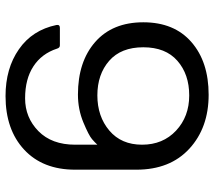

<svg xmlns="http://www.w3.org/2000/svg" viewBox="-60 -695 770 690"><g transform="rotate(90 325.0 -350.0)"><path d="M60.1 -480C60.1 -406.1 83.7 -348.5 130.9 -307.1C178.1 -265.8 241 -245.1 319.8 -245.1C355.3 -245.1 388.7 -251.6 419.9 -264.6C451.2 -277.7 471.2 -288 480 -295.7C488.8 -303.3 495.4 -309.7 500 -314.9V-234.9C500 -178.9 483.7 -134.9 451.2 -103C418.6 -71.1 379.3 -55.2 333.3 -55.2C287.2 -55.2 248.9 -65.1 218.5 -85C188.1 -104.8 166.8 -133.1 154.8 -169.9C152.8 -176.8 148.9 -180.2 143.1 -180.2H80.1C71.9 -180.2 68.5 -176.1 69.8 -168C81.9 -110 110.9 -65 157 -33C203 -0.9 259.1 15.1 325.2 15.1C405.6 15.1 469.8 -7.2 517.8 -51.8C565.8 -96.4 589.8 -157.4 589.8 -234.9V-455.1C589.8 -535.8 564.7 -599.3 514.4 -645.5C464.1 -691.7 399.5 -714.8 320.6 -714.8C241.6 -714.8 178.5 -694.2 131.1 -652.8C83.7 -611.5 60.1 -553.9 60.1 -480ZM149.9 -480C149.9 -533.4 166.1 -574.2 198.5 -602.5C230.9 -630.9 272.4 -645 323 -645C373.6 -645 415.8 -629.2 449.5 -597.7C483.2 -566.1 500 -525.4 500 -475.6C500 -425.8 483.1 -386.6 449.2 -357.9C415.4 -329.3 373.2 -314.9 322.8 -314.9C272.3 -314.9 230.9 -329.1 198.5 -357.4C166.1 -385.7 149.9 -426.6 149.9 -480Z"/></g></svg>

Font: Numans
Style: Regular
Weight: 400
Designer: Jovanny Lemonad
Foundry: Jovanny Lemonad
Version: Version 001.001